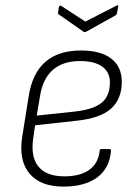

<svg xmlns="http://www.w3.org/2000/svg" viewBox="-20 -680 511 711"><path d="M215 11Q130 11 89.5 -37Q49 -85 62 -172L86 -322Q99 -408 147.5 -450.5Q196 -493 280 -493Q353 -493 392 -463Q431 -433 431 -377Q431 -313 391 -277.5Q351 -242 264 -233L110 -216L103 -168Q93 -99 122.5 -63Q152 -27 218 -27Q277 -27 310.5 -51Q344 -75 349 -121Q349 -128 356 -128H386Q391 -128 391 -122Q386 -57 340 -23Q294 11 215 11ZM116 -252 258 -267Q327 -275 357 -300Q387 -325 387 -375Q387 -413 358.5 -433.5Q330 -454 276 -454Q213 -454 175.5 -421Q138 -388 128 -323ZM411 -659Q414 -661 416.5 -660Q419 -659 418 -656L413 -631Q412 -625 406 -622L298 -562Q294 -560 290 -562L200 -625Q197 -627 195.5 -628.5Q194 -630 195 -634L198 -654Q201 -662 207 -658L296 -600Z"/></svg>

Font: Sofia Sans Semi Condensed ExtraLight
Style: Italic
Weight: 250
Italic angle: -9°
Version: Version 4.100